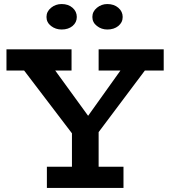

<svg xmlns="http://www.w3.org/2000/svg" viewBox="-20 -930 841 950"><path d="M366 -231 75 -613H230L416 -357L598 -612H720L434 -231ZM212 0V-105H591V0ZM336 -51V-316H468V-51ZM12 -581V-686H334V-581ZM468 -581V-686H790V-581ZM511 -784Q482 -784 459.5 -801.5Q437 -819 437 -846Q437 -873 459.5 -891.5Q482 -910 511 -910Q544 -910 565.5 -891.5Q587 -873 587 -846Q587 -819 565.5 -801.5Q544 -784 511 -784ZM285 -784Q255 -784 232.5 -801.5Q210 -819 210 -846Q210 -873 232.5 -891.5Q255 -910 285 -910Q318 -910 339 -891.5Q360 -873 360 -846Q360 -819 339 -801.5Q318 -784 285 -784Z"/></svg>

Font: BioRhyme ExtraBold
Style: Bold
Weight: 700
Version: Version 1.600;gftools[0.9.33]